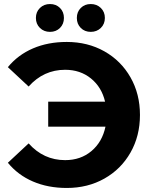

<svg xmlns="http://www.w3.org/2000/svg" viewBox="-20 -920 754 952"><path d="M674 -350Q674 -246 627 -163.5Q580 -81 497.5 -34.5Q415 12 311 12Q218 12 143.5 -20Q69 -52 19 -113L122 -209Q196 -126 303 -126Q380 -126 433.5 -171Q487 -216 503 -292H219V-416H501Q484 -488 431 -531Q378 -574 303 -574Q196 -574 122 -491L19 -587Q69 -648 143.5 -680Q218 -712 311 -712Q415 -712 497.5 -665.5Q580 -619 627 -536.5Q674 -454 674 -350ZM158 -831Q158 -861 178 -880.5Q198 -900 228 -900Q258 -900 277.5 -880.5Q297 -861 297 -831Q297 -801 277.5 -781.5Q258 -762 228 -762Q198 -762 178 -781.5Q158 -801 158 -831ZM361 -831Q361 -861 380.5 -880.5Q400 -900 430 -900Q460 -900 480 -880.5Q500 -861 500 -831Q500 -801 480 -781.5Q460 -762 430 -762Q400 -762 380.5 -781.5Q361 -801 361 -831Z"/></svg>

Font: CMG Sans
Style: Bold
Weight: 700
Designer: Julieta Ulanovsky
Foundry: Julieta Ulanovsky
Version: Version 7.200